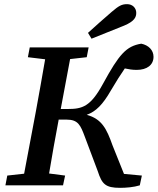

<svg xmlns="http://www.w3.org/2000/svg" viewBox="-20 -891 758 923"><path d="M450 -68C470 -6 487 12 557 12C586 12 623 9 652 0L662 -47L576 -55L521 -192C493 -271 470 -319 397 -339C441 -355 474 -388 513 -456C541 -503 559 -532 580 -562C598 -558 617 -555 637 -555C687 -555 718 -579 718 -618C718 -650 694 -674 659 -681C587 -669 553 -631 475 -488C415 -378 376 -367 305 -367H272L317 -607L397 -616L406 -663H123L114 -616L197 -606C182 -522 168 -437 152 -353L96 -56L15 -47L6 0H283L293 -47L216 -57C230 -141 245 -226 261 -310L262 -316H300C356 -316 367 -289 388 -233ZM403 -733 420 -705C472 -726 525 -747 577 -768C627 -789 635 -809 635 -829C635 -853 617 -871 591 -871C565 -871 551 -863 517 -834C478 -801 441 -767 403 -733Z"/></svg>

Font: Source Serif Pro Semibold
Style: Italic
Weight: 600
Italic angle: -12°
Designer: Frank Grießhammer
Foundry: Adobe Systems Incorporated
Version: Version 3.001;hotconv 1.0.111;makeotfexe 2.5.65597